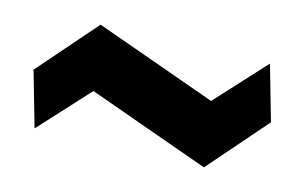

<svg xmlns="http://www.w3.org/2000/svg" viewBox="-39 -499 543 343"><g transform="rotate(10 233.0 -327.5)"><path d="M36 -234 16 -337 120 -437 338 -337 430 -421 450 -318 346 -218 128 -318Z"/></g></svg>

Font: Tektur SemiCondensed Medium
Style: Regular
Weight: 500
Width: 4
Designer: Adam Jagosz
Foundry: Adam Jagosz
Version: Version 1.005;gftools[0.9.30]